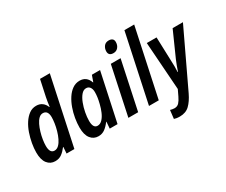

<svg xmlns="http://www.w3.org/2000/svg" viewBox="-150 -1196 2202 1872"><g transform="rotate(-30 951.0 -260.0)"><path d="M148 10Q94 10 61 -32Q28 -74 28 -156Q28 -203 37.5 -256.5Q47 -310 65 -362.5Q83 -415 110.5 -457.5Q138 -500 173.5 -526Q209 -552 254 -552Q293 -552 320 -532Q347 -512 360 -477H364Q367 -501 371 -528Q375 -555 380 -578L419 -760H529L367 0H279L284 -72H281Q252 -34 221.5 -12Q191 10 148 10ZM193 -83Q220 -83 242 -104.5Q264 -126 280.5 -160.5Q297 -195 308.5 -235.5Q320 -276 325.5 -314Q331 -352 331 -380Q331 -417 317 -437Q303 -457 274 -457Q249 -457 228.5 -437Q208 -417 192 -384Q176 -351 164.5 -312Q153 -273 147 -234.5Q141 -196 141 -165Q141 -83 193 -83Z M635 10Q581 10 548 -32Q515 -74 515 -156Q515 -204 524 -258Q533 -312 551.5 -364Q570 -416 597.5 -458.5Q625 -501 661.5 -526.5Q698 -552 743 -552Q821 -552 849 -472H852L877 -542H969L853 0H765L771 -75H768Q740 -37 708.5 -13.5Q677 10 635 10ZM678 -83Q708 -83 732 -108.5Q756 -134 773 -173.5Q790 -213 800 -255Q810 -295 814 -324.5Q818 -354 818 -381Q818 -416 803 -436.5Q788 -457 761 -457Q731 -457 706.5 -428Q682 -399 664.5 -353.5Q647 -308 637.5 -258Q628 -208 628 -166Q628 -83 678 -83Z M1166 -619Q1112 -619 1112 -668Q1112 -700 1130.5 -725Q1149 -750 1185 -750Q1210 -750 1224.5 -738.5Q1239 -727 1239 -702Q1239 -667 1219 -643Q1199 -619 1166 -619ZM975 0 1090 -542H1200L1085 0Z M1207 0 1369 -760H1479L1317 0Z M1417 240Q1396 240 1381 237.5Q1366 235 1354 231L1365 136Q1376 139 1387.5 141.5Q1399 144 1412 144Q1444 144 1463.5 123Q1483 102 1501 64L1533 -3L1495 -542H1605L1614 -274Q1616 -243 1616 -209Q1616 -175 1614 -147H1618Q1627 -174 1639 -206.5Q1651 -239 1662 -264L1786 -542H1902L1603 88Q1569 159 1527 199.5Q1485 240 1417 240Z"/></g></svg>

Font: Noto Sans Condensed SemiBold
Style: Italic
Weight: 600
Width: 3
Italic angle: -12°
Designer: Monotype Design Team
Foundry: Monotype Imaging Inc.
Version: Version 2.013; ttfautohint (v1.8.4.7-5d5b)